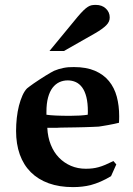

<svg xmlns="http://www.w3.org/2000/svg" viewBox="-20 -744 540 781"><path d="M453.1 -75.2 431.6 -27.3Q389.6 -2 349.1 8.8Q315.9 17.1 276.9 17.1Q221.2 17.1 178 1.5Q134.8 -14.2 105.2 -43.7Q75.7 -73.2 60.5 -115.7Q45.4 -158.2 45.4 -211.4Q45.4 -237.8 48.3 -264.4Q51.3 -291 57.1 -314Q63 -336.9 71.3 -355.5Q79.6 -374 89.8 -384.3Q91.8 -386.2 99.4 -391.8Q106.9 -397.5 117.4 -404.8Q127.9 -412.1 140.4 -420.2Q152.8 -428.2 164.3 -435.5Q175.8 -442.9 185.5 -448.2Q195.3 -453.6 200.2 -456.1Q217.3 -463.4 237.3 -467.5Q257.3 -471.7 280.8 -471.2Q331.1 -471.2 366.2 -456.1Q401.4 -440.9 423.3 -414.1Q445.3 -387.2 455.1 -350.6Q464.8 -314 464.8 -271Q464.8 -264.2 464.6 -257.6Q464.4 -251 463.9 -244.6Q456.5 -242.7 444.1 -240Q431.6 -237.3 418.9 -235.1Q406.2 -232.9 395.8 -231.2Q385.3 -229.5 381.8 -229Q372.1 -228.5 356 -227.8Q339.8 -227.1 321.8 -226.6Q303.7 -226.1 285.2 -225.8Q266.6 -225.6 251.7 -225.3Q236.8 -225.1 227.8 -224.9Q218.8 -224.6 218.8 -224.6Q215.3 -224.1 211.9 -224.1Q208.5 -224.1 204.6 -224.1H172.4Q174.3 -185.5 186.8 -154.8Q199.2 -124 220.2 -102.5Q241.2 -81.1 268.8 -69.3Q296.4 -57.6 328.6 -57.6Q343.8 -57.6 356 -59.1Q368.2 -60.5 380.9 -64Q393.6 -67.4 408 -73.5Q422.4 -79.6 441.4 -88.9ZM336.9 -277.3Q336.9 -280.8 337.2 -283.9Q337.4 -287.1 337.4 -290Q337.4 -325.2 331.3 -349.4Q325.2 -373.5 314.2 -388.4Q303.2 -403.3 288.1 -410.2Q272.9 -417 255.4 -417Q237.3 -417 221.4 -409.7Q205.6 -402.3 193.8 -387Q182.1 -371.6 175.5 -347.4Q168.9 -323.2 168.9 -289.1V-277.3Q197.8 -272.9 265.1 -272.9Q308.6 -272.9 336.9 -277.3ZM240.2 -536.6H181.2L295.9 -675.8Q309.6 -691.9 319.3 -701.4Q329.1 -710.9 337.2 -716.1Q345.2 -721.2 352.8 -722.7Q360.4 -724.1 369.6 -724.1Q395 -724.1 410.6 -709.2Q426.3 -694.3 426.3 -673.3Q426.8 -655.8 412.1 -641.1Q397.5 -626.5 368.2 -609.4Z"/></svg>

Font: XB Kayhan
Style: Bold
Weight: 700
Designer: Behnam
Foundry: Irmug
Version: Version 7.300 2009